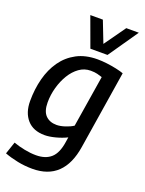

<svg xmlns="http://www.w3.org/2000/svg" viewBox="-188 -874 891 1179"><g transform="rotate(20 257.0 -284.5)"><path d="M-6 186 21 106Q54 118 94 126Q134 134 170 134Q232 134 268 102Q304 70 315 -5L320 -37Q288 -21 248 -10.5Q208 0 178 0Q103 0 63 -45.5Q23 -91 23 -167Q23 -245 41 -314Q59 -383 96 -435.5Q133 -488 190 -518.5Q247 -549 326 -549Q354 -549 387 -545Q420 -541 450 -534.5Q480 -528 499 -521L418 -10Q382 220 178 220Q128 220 81 210.5Q34 201 -6 186ZM386 -455Q371 -460 353.5 -464.5Q336 -469 310 -469Q269 -469 235.5 -445Q202 -421 178 -381.5Q154 -342 140.5 -293.5Q127 -245 127 -196Q127 -138 153.5 -111Q180 -84 225 -84Q249 -84 280 -94Q311 -104 332 -118ZM507 -789 373 -595H261L190 -789H272L326 -650L425 -789Z"/></g></svg>

Font: Georama Medium
Style: Italic
Weight: 500
Italic angle: -9°
Designer: Jean-Baptiste Levee
Foundry: Production Type
Version: Version 1.000